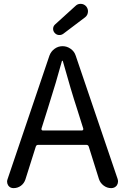

<svg xmlns="http://www.w3.org/2000/svg" viewBox="-20 -972 646 992"><path d="M425.8 -938.5Q434.6 -926.8 434.6 -914.1Q434.6 -894.5 419.9 -882.8L307.6 -797.9Q296.9 -790 284.2 -791Q271.5 -792 262.7 -801.8Q253.9 -811.5 254.4 -824.2Q254.9 -836.9 264.6 -845.7L370.1 -941.4Q380.9 -952.1 395.5 -952.1Q397.5 -952.1 398.4 -952.1Q415 -951.2 425.8 -938.5ZM194.3 -307.6Q193.4 -303.7 195.3 -300.8Q197.3 -297.9 201.2 -297.9H403.3Q407.2 -297.9 409.2 -300.8Q411.1 -303.7 410.2 -307.6L377.9 -410.2Q347.7 -502 304.7 -656.2Q303.7 -658.2 301.8 -658.2Q299.8 -658.2 299.8 -656.2Q272.5 -554.7 226.6 -410.2ZM554.7 0Q533.2 0 515.6 -13.2Q498 -26.4 491.2 -46.9L438.5 -214.8Q435.5 -223.6 425.8 -223.6H177.7Q168 -223.6 165 -214.8L111.3 -44.9Q104.5 -24.4 87.9 -12.2Q71.3 0 49.8 0Q32.2 0 22.5 -13.7Q16.6 -23.4 16.6 -33.2Q16.6 -39.1 18.6 -44.9L235.4 -684.6Q243.2 -706.1 261.7 -719.7Q280.3 -733.4 303.2 -733.4Q326.2 -733.4 345.2 -719.7Q364.3 -706.1 371.1 -684.6L587.9 -46.9Q589.8 -40 589.8 -34.2Q589.8 -24.4 584 -14.6Q573.2 0 554.7 0Z"/></svg>

Font: Gen Jyuu GothicX Regular
Style: Regular
Weight: 400
Designer: [Source Han Sans]
Ryoko NISHIZUKA  (kana & ideographs); Paul D. Hunt (Latin, Greek & Cyrillic); Wenlong ZHANG  (bopomofo
Version: Version 1.002.20150607